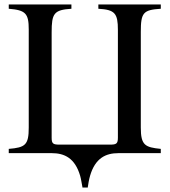

<svg xmlns="http://www.w3.org/2000/svg" viewBox="-20 -682 755 855"><path d="M696 0V-19C626 -26 607 -35 607 -114V-540C607 -626 618 -638 696 -643V-662H418V-643C492 -639 505 -622 505 -549V-69C505 -42 498 -38 470 -38H245C217 -38 210 -42 210 -68V-538C210 -622 220 -638 298 -643V-662H19V-643C94 -637 108 -622 108 -551V-114C108 -37 93 -25 19 -19V0H211C267 0 314 22 337 101C341 114 345 142 347 151V153H371V151C372 142 377 114 381 101C404 22 451 0 507 0Z"/></svg>

Font: XITS
Style: Regular
Weight: 400
Designer: MicroPress Inc., with final additions and corrections provided by Coen Hoffman, Elsevier (retired)
Version: Version 1.302